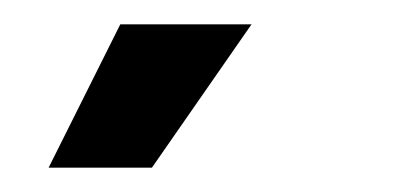

<svg xmlns="http://www.w3.org/2000/svg" viewBox="-20 -714 323 158"><path d="M105 -576H20L79 -694H187Z"/></svg>

Font: Bricolage Grotesque 96pt
Style: Regular
Weight: 400
Version: Version 1.001;gftools[0.9.33.dev8+g029e19f]